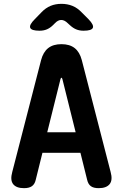

<svg xmlns="http://www.w3.org/2000/svg" viewBox="-20 -970 640 1000"><path d="M226 -281H374L305 -558Q303 -565 300 -565Q297 -565 295 -558ZM399 -174H201L166 -33Q161 -11 146.5 -0.5Q132 10 105 10Q65 10 48.5 -11Q32 -32 44 -75L194 -657Q205 -699 231 -719.5Q257 -740 300 -740Q343 -740 369 -719.5Q395 -699 406 -657L556 -75Q568 -32 551 -11Q534 10 494 10Q467 10 453 -0.5Q439 -11 434 -33ZM186 -810Q144 -810 137.5 -825Q131 -840 161 -870L196 -906Q218 -929 243.5 -939.5Q269 -950 300 -950Q331 -950 357 -939.5Q383 -929 405 -906L441 -870Q470 -840 463.5 -825Q457 -810 415 -810Q394 -810 377 -817Q360 -824 344 -839L333 -849Q316 -866 299 -866Q282 -866 266 -849L257 -840Q242 -825 225 -817.5Q208 -810 186 -810Z"/></svg>

Font: Maple Mono
Style: Bold
Weight: 700
Monospace: yes
Designer: subframe7536
Version: Version 7.200